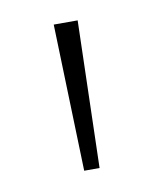

<svg xmlns="http://www.w3.org/2000/svg" viewBox="-44 -751 271 332"><g transform="rotate(-10 91.5 -585.0)"><path d="M113 -714H71L79 -456H106Z"/></g></svg>

Font: Noto Sans Myanmar ExtraLight
Style: Regular
Weight: 200
Designer: Monotype Design Team
Foundry: Monotype Imaging Inc.
Version: Version 2.107